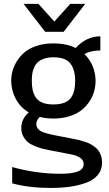

<svg xmlns="http://www.w3.org/2000/svg" viewBox="-20 -763 555 978"><path d="M252 -231Q285.6 -231 308.3 -240Q331.1 -249 342.5 -266.6Q354 -284.2 358.4 -304Q362.8 -323.7 362.8 -351.1Q362.8 -408.2 338.4 -439.7Q314 -471.2 252 -471.2Q224.1 -471.2 203.4 -463.6Q182.6 -456.1 171.1 -444.8Q159.7 -433.6 152.8 -416.7Q146 -399.9 144 -385Q142.1 -370.1 142.1 -351.1Q142.1 -323.2 146.7 -303Q151.4 -282.7 163.1 -265.6Q174.8 -248.5 197 -239.7Q219.2 -231 252 -231ZM37.1 -351.1Q37.1 -376 43.7 -400.9Q50.3 -425.8 66.2 -451.7Q82 -477.5 105.7 -497.3Q129.4 -517.1 167.2 -529.5Q205.1 -542 252 -542Q317.9 -542 365.2 -518.6Q420.9 -578.1 491.2 -578.1V-505.9Q443.8 -505.9 409.7 -487.8Q437.5 -461.4 452.1 -425.5Q466.8 -389.6 466.8 -351.1Q466.8 -323.2 459.2 -296.6Q451.7 -270 434.8 -244.9Q418 -219.7 393.8 -200.9Q369.6 -182.1 333 -170.7Q296.4 -159.2 252 -159.2Q214.4 -159.2 182.6 -167.5Q165 -150.9 165 -130.9Q165 -120.1 170.4 -111.6Q175.8 -103 183.1 -97.9Q190.4 -92.8 205.3 -87.6Q220.2 -82.5 231.2 -80.1Q242.2 -77.6 263.2 -73.2L356 -55.2Q371.6 -52.2 382.8 -49.6Q394 -46.9 410.2 -41.7Q426.3 -36.6 437.7 -30.8Q449.2 -24.9 461.7 -15.6Q474.1 -6.3 481.9 4.6Q489.7 15.6 494.9 31Q500 46.4 500 64.9Q500 102.1 478 128.4Q456.1 154.8 416.7 168.7Q377.4 182.6 333.5 188.5Q289.6 194.3 236.3 194.3Q128.9 194.3 42 170.9V87.9Q165.5 122.1 286.1 122.1Q312 122.1 331.5 120.1Q351.1 118.2 369.1 113Q387.2 107.9 396.7 97.7Q406.2 87.4 406.2 72.3Q406.2 33.7 332.5 21.5Q331.1 21 330.1 21L235.8 2.9Q213.4 -1.5 198.2 -5.1Q183.1 -8.8 160.2 -17.8Q137.2 -26.9 123.3 -37.8Q109.4 -48.8 98.9 -67.9Q88.4 -86.9 88.4 -110.8Q88.4 -157.2 126.5 -190.4Q83.5 -215.8 60.3 -259.5Q37.1 -303.2 37.1 -351.1ZM256.8 -653.3 337.9 -743.2H414.1L304.2 -601.1H210L100.1 -743.2H175.8Z"/></svg>

Font: Aurulent Sans
Style: Regular
Weight: 400
Version: Version 2007.05.04